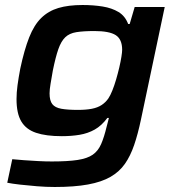

<svg xmlns="http://www.w3.org/2000/svg" viewBox="-20 -538 712 767"><path d="M199 209Q164 209 127.5 206Q91 203 60 199.5Q29 196 9 192L29 98Q49 100 76.5 102Q104 104 133 105.5Q162 107 187 107Q251 107 290 101Q329 95 350.5 80Q372 65 384 37.5Q396 10 406 -32Q408 -41 411 -51Q414 -61 415 -67H409Q386 -36 358.5 -20.5Q331 -5 298 0.5Q265 6 227 6Q164 6 124 -7.5Q84 -21 65 -53Q46 -85 46 -142Q46 -168 50 -197.5Q54 -227 61 -264Q77 -339 96.5 -388.5Q116 -438 144.5 -466Q173 -494 213 -506Q253 -518 310 -518Q353 -518 390 -512Q427 -506 453.5 -490Q480 -474 492 -442H498L518 -510H638L543 -60Q531 -3 516 41Q501 85 479 116.5Q457 148 421.5 168.5Q386 189 331.5 199Q277 209 199 209ZM291 -99Q324 -99 347 -103.5Q370 -108 386 -118.5Q402 -129 413 -145Q421 -157 429 -177Q437 -197 444 -221Q451 -245 456.5 -268.5Q462 -292 465 -311Q468 -330 468 -339Q468 -381 442.5 -397.5Q417 -414 357 -414Q313 -414 285 -409.5Q257 -405 240.5 -389Q224 -373 213 -341.5Q202 -310 191 -256Q186 -227 182 -203.5Q178 -180 178 -165Q178 -136 189 -122Q200 -108 225 -103.5Q250 -99 291 -99Z"/></svg>

Font: Saira Expanded SemiBold
Style: Italic
Weight: 600
Width: 7
Italic angle: -12°
Designer: Hector Gatti with collaboration of the Omnibus-Type team
Foundry: Omnibus-Type
Version: Version 1.101